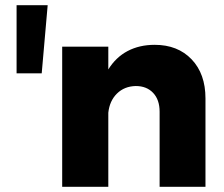

<svg xmlns="http://www.w3.org/2000/svg" viewBox="-20 -721 866 741"><path d="M44 -701H164L141 -438H44ZM773 -341V0H596V-290Q596 -336 571 -362.5Q546 -389 504 -389Q460 -388 431.5 -360Q403 -332 398 -286V0H220V-541H398V-453Q427 -500 472.5 -524Q518 -548 577 -548Q666 -548 719.5 -492Q773 -436 773 -341Z"/></svg>

Font: Montserrat arm2
Style: Bold
Weight: 700
Designer: Julieta Ulanovsky
Foundry: Julieta Ulanovsky
Version: Version 6.000